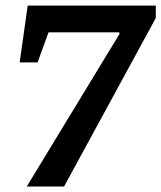

<svg xmlns="http://www.w3.org/2000/svg" viewBox="-20 -681 589 701"><path d="M548.8 -660.6V-615.2L213.9 0H77.6L417 -558.1L415 -563H157.2L117.2 -453.1H51.8L81.1 -660.6Z"/></svg>

Font: NoticiaText-BoldItalic
Style: Bold Italic
Weight: 700
Italic angle: -8°
Designer: JM Sole
Foundry: JM Sole
Version: Version 1.003